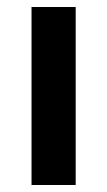

<svg xmlns="http://www.w3.org/2000/svg" viewBox="-20 -528 306 548"><path d="M70 0V-508H196V0Z"/></svg>

Font: REM Medium
Style: Regular
Weight: 500
Designer: Octavio Pardo
Foundry: Ashler Design
Version: Version 1.005;gftools[0.9.28]